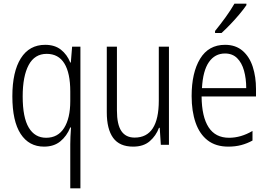

<svg xmlns="http://www.w3.org/2000/svg" viewBox="-20 -785 1455 1041"><path d="M361 -3Q361 -19 362 -44Q363 -69 365 -94H361Q342 -47 307 -18.5Q272 10 219 10Q137 10 92 -59Q47 -128 47 -263Q47 -396 93 -469Q139 -542 225 -542Q277 -542 310.5 -515.5Q344 -489 361 -446H364L371 -532H416V236H361ZM230 -38Q294 -38 327.5 -91Q361 -144 361 -237V-289Q361 -389 329 -441Q297 -493 233 -493Q168 -493 135.5 -432.5Q103 -372 103 -262Q103 -148 136 -93Q169 -38 230 -38Z M896 -532V0H852L846 -92H842Q826 -49 792 -19.5Q758 10 702 10Q628 10 593.5 -37.5Q559 -85 559 -176V-532H614V-186Q614 -110 638 -74.5Q662 -39 710 -39Q841 -39 841 -240V-532Z M1200 -542Q1258 -542 1295.5 -509.5Q1333 -477 1350.5 -422.5Q1368 -368 1368 -303V-262H1073Q1074 -152 1111 -95Q1148 -38 1222 -38Q1286 -38 1349 -75V-23Q1320 -7 1288 1.5Q1256 10 1218 10Q1150 10 1106 -24Q1062 -58 1040.5 -120Q1019 -182 1019 -264Q1019 -391 1065 -466.5Q1111 -542 1200 -542ZM1200 -495Q1145 -495 1112.5 -448Q1080 -401 1075 -307H1315Q1315 -359 1303 -402Q1291 -445 1265.5 -470Q1240 -495 1200 -495ZM1316 -757Q1301 -735 1277.5 -707Q1254 -679 1228 -652Q1202 -625 1181 -606H1146V-617Q1176 -654 1203.5 -692Q1231 -730 1251 -765H1316Z"/></svg>

Font: Noto Sans Myanmar UI Condensed Light
Style: Regular
Weight: 300
Width: 3
Designer: Monotype Design Team
Foundry: Monotype Imaging Inc.
Version: Version 2.103; ttfautohint (v1.8.4.7-5d5b)